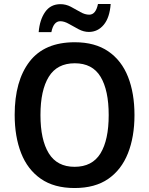

<svg xmlns="http://www.w3.org/2000/svg" viewBox="-20 -938 752 968"><path d="M658 -358Q658 -248 625 -165Q592 -82 525.5 -36Q459 10 356 10Q253 10 186 -36.5Q119 -83 86.5 -166Q54 -249 54 -359Q54 -530 129 -627.5Q204 -725 357 -725Q459 -725 526 -679Q593 -633 625.5 -550.5Q658 -468 658 -358ZM184 -358Q184 -233 226 -165Q268 -97 356 -97Q445 -97 486.5 -164.5Q528 -232 528 -358Q528 -483 487 -551Q446 -619 357 -619Q268 -619 226 -551Q184 -483 184 -358ZM175 -776Q180 -838 207.5 -877.5Q235 -917 285 -917Q312 -917 337 -904Q362 -891 385 -877.5Q408 -864 430 -864Q463 -864 474 -918H538Q533 -849 503 -813Q473 -777 428 -777Q402 -777 376.5 -790.5Q351 -804 327.5 -817.5Q304 -831 284 -831Q250 -831 239 -776Z"/></svg>

Font: Noto Sans SemiCondensed SemiBold
Style: Regular
Weight: 600
Width: 4
Designer: Monotype Design Team
Foundry: Monotype Imaging Inc.
Version: Version 2.013; ttfautohint (v1.8.4.7-5d5b)